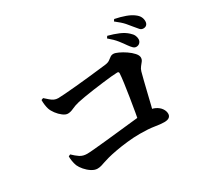

<svg xmlns="http://www.w3.org/2000/svg" viewBox="-154 -1044 1308 1226"><g transform="rotate(-30 500.0 -431.5)"><path d="M799.4 -632.3Q785.6 -652.8 765.1 -678.9Q744.5 -705 708.9 -734.7L718.5 -748.6Q760.9 -737.5 795.3 -722.9Q829.6 -708.3 852.5 -686.9Q868.8 -672.6 875.1 -658.8Q881.5 -645 881.5 -631Q881.5 -615.7 871.4 -605.1Q861.2 -594.4 844.9 -594.4Q832.8 -594.4 822.3 -604.6Q811.8 -614.8 799.4 -632.3ZM893.1 -714.2Q879.4 -732 860.3 -753.9Q841.1 -775.8 801.5 -806.3L810.4 -819.4Q853.2 -810.7 886.8 -798.5Q920.4 -786.3 940.8 -770.6Q960.3 -756.5 968.2 -741.1Q976.1 -725.8 976.1 -708.6Q976.1 -692.5 967.5 -683Q958.8 -673.4 943.2 -673.4Q928.3 -673.4 918.1 -684.5Q907.9 -695.5 893.1 -714.2ZM150.1 -603.2 164.8 -609Q180.9 -595.1 193.4 -583.9Q205.9 -572.7 219.4 -566.3Q232.8 -560 249.8 -560Q266.3 -560 302.9 -563Q339.4 -566 385.8 -570.1Q432.2 -574.3 478.5 -579.4Q524.8 -584.5 561.8 -588.7Q598.9 -592.8 614.9 -594.8Q636.8 -597.5 648.7 -606.2Q660.6 -614.8 670.4 -622.1Q680.2 -629.4 693.8 -629.4Q707.1 -629.4 730.4 -618.5Q753.8 -607.6 777.9 -591.2Q802.1 -574.8 818.9 -556.1Q835.6 -537.5 835.6 -521.3Q835.6 -507.2 827.2 -495.9Q818.8 -484.7 808.6 -472.5Q798.5 -460.2 793.3 -442.4Q786.7 -416.9 777.7 -382.2Q768.8 -347.6 759.3 -307Q749.7 -266.5 739.2 -224Q728.6 -181.5 717.7 -140.2H611.7Q619.9 -180.9 628.9 -232.4Q637.8 -283.9 646.1 -336.4Q654.5 -389 660.4 -432.5Q666.4 -476 667.7 -500.7Q668.7 -513.6 656.5 -513.6Q643.5 -513.6 614 -510.9Q584.5 -508.1 547.3 -503.4Q510.1 -498.8 471.4 -493.5Q432.8 -488.3 400.8 -482.6Q368.7 -477 350.4 -473Q317.9 -465.2 295.5 -454.3Q273.1 -443.5 253.4 -443.5Q237 -443.5 217.1 -458.6Q197.2 -473.6 181.2 -495Q165.3 -516.3 159.1 -535.1Q154.7 -548.9 152.2 -567.5Q149.7 -586.2 150.1 -603.2ZM121.1 -204.8 134.8 -211Q157.1 -189.1 178.9 -174.5Q200.8 -159.9 231.7 -159.9Q246.8 -159.9 283.4 -163.2Q320 -166.4 369.1 -171.5Q418.3 -176.6 471 -182.3Q523.7 -188 570.8 -193.1Q617.9 -198.2 651.3 -201.5Q684.6 -204.7 694.1 -204.7Q731.2 -206.1 756.2 -193.7Q781.2 -181.3 794.3 -162.3Q807.3 -143.4 807.3 -123.4Q807.3 -106.9 795.5 -97.8Q783.6 -88.6 759.2 -88.6Q732.4 -88.6 690.5 -95.6Q648.6 -102.5 586.6 -102.5Q538.6 -102.5 490.5 -97Q442.4 -91.6 403 -84.2Q363.5 -76.9 338.8 -70.2Q316.6 -64.5 300.3 -58.6Q284 -52.7 270 -48.7Q256 -44.7 240.9 -44.7Q221.2 -44.7 199.1 -58.7Q177 -72.8 159.4 -93.2Q141.7 -113.6 133.5 -132.4Q126.8 -149.9 123.5 -171.2Q120.2 -192.4 121.1 -204.8Z"/></g></svg>

Font: Noto Serif TC
Style: Regular
Weight: 200
Designer: Ryoko NISHIZUKA 西塚涼子 (kana & ideographs); Frank Grießhammer (Latin, Greek & Cyrillic); Wenlong ZHANG 张文龙 (bopomofo); San
Foundry: Adobe
Version: Version 2.001;hotconv 1.1.0;makeotfexe 2.6.0